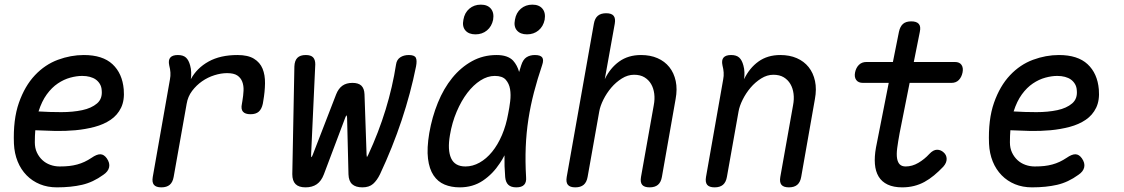

<svg xmlns="http://www.w3.org/2000/svg" viewBox="-20 -797 4840 827"><path d="M440 -115Q454 -95 450 -76.5Q446 -58 425 -44Q381 -12 333.5 -1Q286 10 225 10Q185 10 152 -3.5Q119 -17 94.5 -42Q70 -67 56 -101.5Q42 -136 40 -178Q36 -282 61.5 -354.5Q87 -427 130.5 -473Q174 -519 229.5 -539.5Q285 -560 341 -560Q422 -560 464.5 -520.5Q507 -481 513 -412Q517 -365 501.5 -333Q486 -301 456.5 -281Q427 -261 387.5 -250.5Q348 -240 304.5 -236Q261 -232 216.5 -233Q172 -234 132 -236Q131 -224 130.5 -211Q130 -198 130 -184Q130 -159 139 -140Q148 -121 162.5 -107.5Q177 -94 196.5 -87Q216 -80 237 -80Q260 -80 278 -82Q296 -84 312.5 -88.5Q329 -93 344 -100Q359 -107 374 -117Q397 -133 412.5 -132.5Q428 -132 440 -115ZM146 -317Q194 -314 244 -314Q294 -314 334 -322.5Q374 -331 398 -351.5Q422 -372 418 -409Q417 -424 410 -435.5Q403 -447 392.5 -454.5Q382 -462 367 -466Q352 -470 334 -470Q310 -470 282.5 -462.5Q255 -455 229 -437.5Q203 -420 181.5 -390.5Q160 -361 146 -317Z M675 10Q652 10 643 -1Q634 -12 638 -35L712 -455Q715 -470 714 -485Q713 -500 709 -515Q704 -538 713.5 -549Q723 -560 746 -560Q769 -560 781 -549Q793 -538 799 -515Q803 -501 803.5 -485.5Q804 -470 802 -456Q828 -504 878.5 -532Q929 -560 1003 -560Q1048 -560 1074 -544Q1100 -528 1111 -501Q1122 -474 1121.5 -438Q1121 -402 1114 -362L1112 -350Q1107 -327 1094.5 -316Q1082 -305 1059 -305Q1036 -305 1026.5 -316Q1017 -327 1022 -350L1024 -362Q1028 -385 1029 -406.5Q1030 -428 1023.5 -445Q1017 -462 1002 -472Q987 -482 958 -482Q932 -482 903.5 -473Q875 -464 850.5 -447Q826 -430 807.5 -405.5Q789 -381 784 -350L728 -35Q724 -12 711 -1Q698 10 675 10Z M1296 10Q1267 10 1253 -4Q1239 -18 1239 -47L1248 -511Q1249 -536 1261 -548Q1273 -560 1297 -560Q1319 -560 1328.5 -550Q1338 -540 1338 -520L1320 -130Q1320 -120 1321.5 -120Q1323 -120 1327 -130L1428 -391Q1438 -416 1455 -428Q1472 -440 1498 -440Q1524 -440 1536.5 -428Q1549 -416 1550 -391L1559 -130Q1560 -120 1560.5 -120Q1561 -120 1566 -130Q1611 -227 1641 -325Q1671 -423 1686 -520Q1689 -540 1704 -550Q1719 -560 1741 -560Q1765 -560 1771 -548.5Q1777 -537 1772 -511Q1749 -396 1710 -279Q1671 -162 1617 -47Q1604 -20 1587 -5Q1570 10 1541 10Q1512 10 1497 -3.5Q1482 -17 1481 -46L1475 -290Q1474 -300 1472.5 -300Q1471 -300 1467 -290L1375 -46Q1364 -17 1344.5 -3.5Q1325 10 1296 10Z M1960 10Q1924 10 1895 -2Q1866 -14 1847.5 -41.5Q1829 -69 1823.5 -113.5Q1818 -158 1829 -224Q1841 -293 1866 -354.5Q1891 -416 1928 -461.5Q1965 -507 2013 -533.5Q2061 -560 2119 -560Q2167 -560 2190 -536Q2208 -516 2216 -487Q2220 -501 2225 -516Q2233 -541 2248 -550.5Q2263 -560 2284 -560Q2308 -560 2315.5 -549.5Q2323 -539 2315 -516Q2295 -457 2280 -399.5Q2265 -342 2256 -283.5Q2247 -225 2244.5 -163.5Q2242 -102 2246 -34Q2248 -12 2237.5 -1Q2227 10 2204 10Q2181 10 2169.5 -1Q2158 -12 2156 -34Q2152 -82 2153 -128Q2144 -110 2133 -94Q2103 -48 2060 -19Q2017 10 1960 10ZM1985 -80Q2016 -80 2045.5 -96.5Q2075 -113 2099.5 -143Q2124 -173 2142 -215Q2160 -257 2169 -308Q2174 -332 2177.5 -360.5Q2181 -389 2177 -413Q2173 -437 2158.5 -453.5Q2144 -470 2111 -470Q2080 -470 2049.5 -450.5Q2019 -431 1993 -397Q1967 -363 1947 -316Q1927 -269 1918 -215Q1907 -151 1923 -115.5Q1939 -80 1985 -80ZM2250 -649Q2221 -649 2206.5 -666Q2192 -683 2198 -712Q2203 -742 2223.5 -759.5Q2244 -777 2273 -777Q2302 -777 2316.5 -759.5Q2331 -742 2326 -712Q2320 -683 2299.5 -666Q2279 -649 2250 -649ZM2028 -649Q1999 -649 1984.5 -666Q1970 -683 1976 -712Q1981 -742 2001.5 -759.5Q2022 -777 2051 -777Q2080 -777 2094.5 -759.5Q2109 -742 2104 -712Q2098 -683 2077.5 -666Q2057 -649 2028 -649Z M2561 -316 2511 -35Q2507 -12 2494 -1Q2481 10 2458 10Q2435 10 2426 -1Q2417 -12 2421 -35L2538 -695Q2542 -718 2555 -729Q2568 -740 2591 -740Q2614 -740 2623 -729Q2632 -718 2628 -695L2585 -456Q2608 -504 2647 -532Q2686 -560 2741 -560Q2781 -560 2812 -546.5Q2843 -533 2863 -508Q2883 -483 2890.5 -448Q2898 -413 2890 -370L2831 -35Q2827 -12 2814 -1Q2801 10 2778 10Q2755 10 2746 -1Q2737 -12 2741 -35L2796 -344Q2801 -370 2798 -393.5Q2795 -417 2784.5 -435Q2774 -453 2756 -464Q2738 -475 2711 -475Q2684 -475 2658.5 -459Q2633 -443 2613 -419.5Q2593 -396 2579 -368Q2565 -340 2561 -316Z M3129 -560Q3152 -560 3164 -549Q3176 -538 3182 -515Q3186 -501 3186.5 -485.5Q3187 -470 3185 -456Q3208 -504 3247 -532Q3286 -560 3341 -560Q3381 -560 3412 -546.5Q3443 -533 3463 -508Q3483 -483 3490.5 -448Q3498 -413 3490 -370L3431 -35Q3427 -12 3414 -1Q3401 10 3378 10Q3355 10 3346 -1Q3337 -12 3341 -35L3396 -344Q3401 -370 3398 -393.5Q3395 -417 3384.5 -435Q3374 -453 3356 -464Q3338 -475 3311 -475Q3284 -475 3258.5 -459Q3233 -443 3213 -419.5Q3193 -396 3179 -368Q3165 -340 3161 -316L3111 -35Q3107 -12 3094 -1Q3081 10 3058 10Q3035 10 3026 -1Q3017 -12 3021 -35L3095 -455Q3098 -470 3097 -485Q3096 -500 3092 -515Q3087 -538 3096.5 -549Q3106 -560 3129 -560Z M4093 -530Q4113 -530 4121.5 -517.5Q4130 -505 4126 -485Q4122 -465 4110 -452.5Q4098 -440 4078 -440H3898L3855 -224Q3848 -186 3844.5 -159Q3841 -132 3844 -114.5Q3847 -97 3856 -88.5Q3865 -80 3881 -80Q3909 -80 3935.5 -95.5Q3962 -111 3983 -134Q4000 -152 4016 -152Q4032 -152 4044 -141Q4057 -130 4057.5 -113Q4058 -96 4043 -79Q4023 -58 4003 -41.5Q3983 -25 3962 -13.5Q3941 -2 3917 4Q3893 10 3866 10Q3829 10 3803.5 -2Q3778 -14 3764.5 -36.5Q3751 -59 3748.5 -90.5Q3746 -122 3753 -161L3808 -440H3697Q3677 -440 3668 -452.5Q3659 -465 3663 -485Q3667 -505 3679.5 -517.5Q3692 -530 3712 -530H3826L3852 -660Q3857 -683 3869.5 -694Q3882 -705 3905 -705Q3928 -705 3937.5 -694Q3947 -683 3942 -660L3916 -530Z M4640 -115Q4654 -95 4650 -76.5Q4646 -58 4625 -44Q4581 -12 4533.5 -1Q4486 10 4425 10Q4385 10 4352 -3.5Q4319 -17 4294.5 -42Q4270 -67 4256 -101.5Q4242 -136 4240 -178Q4236 -282 4261.5 -354.5Q4287 -427 4330.5 -473Q4374 -519 4429.5 -539.5Q4485 -560 4541 -560Q4622 -560 4664.5 -520.5Q4707 -481 4713 -412Q4717 -365 4701.5 -333Q4686 -301 4656.5 -281Q4627 -261 4587.5 -250.5Q4548 -240 4504.5 -236Q4461 -232 4416.5 -233Q4372 -234 4332 -236Q4331 -224 4330.5 -211Q4330 -198 4330 -184Q4330 -159 4339 -140Q4348 -121 4362.5 -107.5Q4377 -94 4396.5 -87Q4416 -80 4437 -80Q4460 -80 4478 -82Q4496 -84 4512.5 -88.5Q4529 -93 4544 -100Q4559 -107 4574 -117Q4597 -133 4612.5 -132.5Q4628 -132 4640 -115ZM4346 -317Q4394 -314 4444 -314Q4494 -314 4534 -322.5Q4574 -331 4598 -351.5Q4622 -372 4618 -409Q4617 -424 4610 -435.5Q4603 -447 4592.5 -454.5Q4582 -462 4567 -466Q4552 -470 4534 -470Q4510 -470 4482.5 -462.5Q4455 -455 4429 -437.5Q4403 -420 4381.5 -390.5Q4360 -361 4346 -317Z"/></svg>

Font: Maple Mono Normal NL
Style: Italic
Weight: 400
Italic angle: -10°
Monospace: yes
Designer: subframe7536
Version: Version 7.000